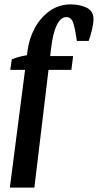

<svg xmlns="http://www.w3.org/2000/svg" viewBox="-20 -677 447 877"><path d="M25 180 106 -447Q113 -501 139 -549Q165 -597 207 -627Q249 -657 304 -657Q326 -657 344.5 -652.5Q363 -648 378 -641Q393 -632 400 -620Q407 -608 407 -589Q407 -571 400.5 -542.5Q394 -514 385 -490H331Q323 -548 314 -573.5Q305 -599 283 -599Q257 -599 239 -561.5Q221 -524 213 -453L137 180ZM27 -358 34 -406Q52 -414 78 -420Q104 -426 133 -429L171 -421H314L306 -358Z"/></svg>

Font: Yrsa SemiBold
Style: Italic
Weight: 600
Italic angle: -7.10001°
Version: Version 2.004